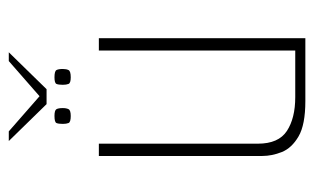

<svg xmlns="http://www.w3.org/2000/svg" viewBox="-159 -556 715 437"><g transform="rotate(-90 198.5 -337.5)"><path d="M96 -675H118L198 -605L278 -675H298L214 -589H180ZM241 -534Q228 -534 226 -539Q224 -544 224 -552Q224 -562 226 -566.5Q228 -571 241 -571Q255 -571 257.5 -566.5Q260 -562 260 -552Q260 -544 257.5 -539Q255 -534 241 -534ZM153 -534Q139 -534 137 -539Q135 -544 135 -552Q135 -562 137 -566.5Q139 -571 153 -571Q166 -571 168.5 -566.5Q171 -562 171 -552Q171 -544 168.5 -539Q166 -534 153 -534ZM187 0Q133 0 106.5 -15.5Q80 -31 71 -53.5Q62 -76 62 -98V-470H90V-108Q90 -61 119 -42Q148 -23 196 -23H302V-470H330V0Z"/></g></svg>

Font: Smooch Sans ExtraLight
Style: Regular
Weight: 200
Designer: Robert E. Leuschke
Foundry: Robert E. Leuschke
Version: Version 1.010; ttfautohint (v1.8.3)